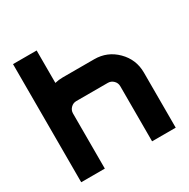

<svg xmlns="http://www.w3.org/2000/svg" viewBox="-165 -881 1013 1031"><g transform="rotate(-30 342.0 -366.0)"><path d="M634.8 -341.8V0H488.3V-341.8Q488.3 -361.8 473.9 -376.2Q459.5 -390.6 439.5 -390.6H244.1Q224.1 -390.6 209.7 -376.2Q195.3 -361.8 195.3 -341.8V0H48.8V-732.4H195.3V-531.2Q218.8 -537.1 244.1 -537.1H439.5Q520.5 -537.1 577.6 -480Q634.8 -422.9 634.8 -341.8Z"/></g></svg>

Font: Audex
Style: Regular
Weight: 400
Designer: GGBotNet
Foundry: GGBotNet
Version: 1.00